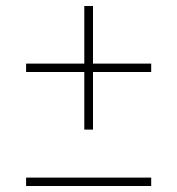

<svg xmlns="http://www.w3.org/2000/svg" viewBox="-20 -620 591 640"><path d="M261 -380H67V-408H261V-600H290V-408H484V-380H290V-188H261ZM67 -28H484V0H67Z"/></svg>

Font: Maitree ExtraLight
Style: Regular
Weight: 250
Designer: CadsonDemak Team
Foundry: CadsonDemak
Version: Version 1.002